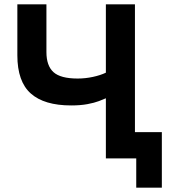

<svg xmlns="http://www.w3.org/2000/svg" viewBox="-20 -730 799 885"><path d="M468 0V-277Q457 -272 436 -264Q415 -256 383 -250Q351 -244 308 -244Q184 -244 122 -299Q60 -354 60 -475V-710H194V-490Q194 -427 226.5 -397.5Q259 -368 338 -368Q373 -368 408 -375.5Q443 -383 468 -395V-710H602V0ZM608 135V0H500V-121H726V135Z"/></svg>

Font: YasnoRaleway
Style: Bold
Weight: 700
Designer: Matt McInerney, Pablo Impallari, Rodrigo Fuenzalida
Foundry: Matt McInerney, Pablo Impallari, Rodrigo Fuenzalida
Version: Version 4.026